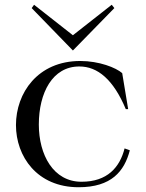

<svg xmlns="http://www.w3.org/2000/svg" viewBox="-20 -771 613 806"><path d="M310 15C448 15 502 -52 525 -140L503 -148C483 -69 431 -8 322 -8C204 -8 143 -121 143 -248C143 -381 200 -492 313 -492C390 -492 456 -437 508 -313H518L493 -464C467 -487 396 -515 317 -515C138 -515 47 -380 47 -246C47 -115 135 15 310 15ZM113 -737 286 -559 460 -737 449 -751 286 -623 123 -751Z"/></svg>

Font: Sprat
Style: Regular
Weight: 400
Designer: Ethan Nakache
Foundry: Collletttivo
Version: Version 2.000;Glyphs 3.2 (3217)